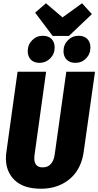

<svg xmlns="http://www.w3.org/2000/svg" viewBox="-20 -1132 599 1170"><path d="M489 -200Q480 -138 447.5 -89Q415 -40 359 -11Q303 18 229 18Q124 18 70 -33.5Q16 -85 16 -167Q16 -187 19 -206L87 -695H261L190 -185Q189 -179 189 -166Q189 -141 201.5 -126.5Q214 -112 240 -112Q272 -112 290 -133Q308 -154 313 -188L384 -695H559ZM480 -1112 540 -1046 400 -913H301L194 -1055L260 -1112L361 -1026ZM149 -820Q149 -860 176 -887Q203 -914 241 -914Q275 -914 294 -894.5Q313 -875 313 -843Q313 -803 286 -776Q259 -749 221 -749Q187 -749 168 -768.5Q149 -788 149 -820ZM367 -820Q367 -860 394 -887Q421 -914 459 -914Q493 -914 512 -894.5Q531 -875 531 -843Q531 -803 504.5 -776Q478 -749 439 -749Q406 -749 386.5 -768.5Q367 -788 367 -820Z"/></svg>

Font: Fira Sans Extra Condensed ExtraBold
Style: Italic
Weight: 800
Width: 3
Italic angle: -8°
Designer: Carrois Corporate & Edenspiekermann AG
Foundry: Carrois Corporate GbR & Edenspiekermann AG
Version: Version 4.203